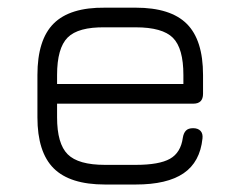

<svg xmlns="http://www.w3.org/2000/svg" viewBox="-20 -493 642 513"><path d="M132.5 -216V-179.5Q132.5 -109 160.8 -80.8Q189 -52.5 260.5 -52.5H342.5Q405.5 -52.5 434.2 -68.8Q463 -85 468.5 -125Q470.5 -137.5 476.8 -144Q483 -150.5 496 -150.5Q509 -150.5 515.8 -143.2Q522.5 -136 521 -123Q514.5 -60 470.5 -30Q426.5 0 342.5 0H260.5Q167 0 123.5 -43.2Q80 -86.5 80 -179.5V-292.5Q80 -387 123.5 -430.2Q167 -473.5 260.5 -472.5H342.5Q436 -472.5 479.2 -429.2Q522.5 -386 522.5 -292.5V-242.5Q522.5 -216 496.5 -216ZM260.5 -420Q189 -421 160.8 -392.8Q132.5 -364.5 132.5 -292.5V-268.5H470V-292.5Q470 -364 442 -392Q414 -420 342.5 -420Z"/></svg>

Font: Jura Light
Style: Regular
Weight: 400
Version: Version 5.106